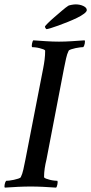

<svg xmlns="http://www.w3.org/2000/svg" viewBox="-28 -852 416 876"><path d="M241 -662Q269 -662 299 -664Q329 -666 358 -668Q361 -664 358.5 -652.5Q356 -641 352 -637Q348 -637 338 -636Q328 -635 317 -632.5Q306 -630 296.5 -627Q287 -624 285 -620Q278 -606 273.5 -585.5Q269 -565 264 -540L184 -124Q179 -104 176 -84Q173 -64 173 -44Q174 -40 182 -37Q190 -34 200 -31.5Q210 -29 220 -28Q230 -27 234 -27Q236 -23 234 -11.5Q232 0 228 4Q200 2 170 0.5Q140 -1 112 -1Q84 -1 53.5 0.5Q23 2 -6 4Q-9 0 -6.5 -11.5Q-4 -23 0 -27Q4 -27 14 -28Q24 -29 35 -31.5Q46 -34 55.5 -37Q65 -40 67 -44Q74 -58 78.5 -78.5Q83 -99 88 -124L169 -540Q173 -560 175.5 -580Q178 -600 178 -620Q178 -624 170 -627Q162 -630 152 -632.5Q142 -635 132 -636Q122 -637 118 -637Q116 -641 118 -652.5Q120 -664 124 -668Q152 -666 182.5 -664Q213 -662 241 -662ZM184 -719Q182 -720 179.5 -724Q177 -728 177 -731Q178 -734 190.5 -746.5Q203 -759 220.5 -774Q238 -789 255.5 -804Q273 -819 284 -826Q288 -828 299 -830Q310 -832 317 -832Q337 -832 352.5 -824.5Q368 -817 368 -806Q368 -799 355.5 -789.5Q343 -780 323.5 -770.5Q304 -761 281.5 -752Q259 -743 238.5 -735.5Q218 -728 203 -723.5Q188 -719 184 -719Z"/></svg>

Font: Vermiglione Medium
Style: Italic
Weight: 500
Italic angle: -11°
Version: Version 1.000